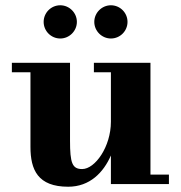

<svg xmlns="http://www.w3.org/2000/svg" viewBox="-20 -698 685 728"><path d="M337.5 -615C337.5 -580.5 366 -552 400.5 -552C435.5 -552 463.5 -580.5 463.5 -615C463.5 -649.5 435.5 -678 400.5 -678C366 -678 337.5 -649.5 337.5 -615ZM145.5 -615C145.5 -580.5 173.5 -552 208.5 -552C243 -552 271.5 -580.5 271.5 -615C271.5 -649.5 243 -678 208.5 -678C173.5 -678 145.5 -649.5 145.5 -615ZM245.5 -460H25V-424H95.5V-141C95.5 -54 123.5 10 238.5 10C321 10 372.5 -44.5 400.5 -108.5V0H620.5V-36H550.5V-460H336V-424H400.5V-236.5C400.5 -141.5 340.5 -57 291.5 -57C253.5 -57 245.5 -80.5 245.5 -164.5Z"/></svg>

Font: Bodoni* 06
Style: Bold
Weight: 700
Version: Version 2.2